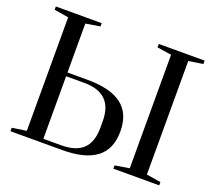

<svg xmlns="http://www.w3.org/2000/svg" viewBox="-131 -978 1297 1157"><g transform="rotate(20 517.0 -400.0)"><path d="M40 -22 132 -36V-764L40 -779V-800H334V-779L242 -764V-450H371Q518 -450 590.5 -394.5Q663 -339 663 -225Q663 -111 590.5 -55.5Q518 0 371 0H40ZM700 0V-21L792 -36V-764L700 -778V-800H994V-778L902 -764V-36L994 -21V0ZM357 -25Q450 -25 496 -69Q542 -113 542 -205V-245Q542 -337 496 -381.5Q450 -426 357 -426H242V-25Z"/></g></svg>

Font: Prata
Style: Regular
Weight: 400
Designer: Ivan Petrov
Foundry: Cyreal
Version: Version 2.000